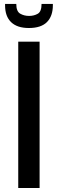

<svg xmlns="http://www.w3.org/2000/svg" viewBox="-20 -941 290 961"><path d="M71.3 0V-732.4H178.2V0ZM124.5 -800.8Q65.9 -800.8 35.6 -830.1Q5.4 -859.4 5.4 -914.1V-921.4H61.5Q61.5 -883.8 81.1 -872.6Q100.6 -861.3 125.5 -861.3Q149.9 -861.3 168.9 -872.1Q188 -882.8 188 -921.4H244.6V-915Q244.6 -860.4 215.1 -830.6Q185.5 -800.8 124.5 -800.8Z"/></svg>

Font: Antonio Medium
Style: Regular
Weight: 500
Designer: Vernon Adams
Foundry: Vernon Adams
Version: Version 1.002